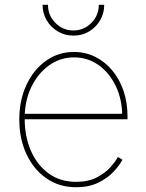

<svg xmlns="http://www.w3.org/2000/svg" viewBox="-20 -766 605 797"><path d="M295.9 11.2Q225.6 11.2 172.4 -25.9Q119.1 -63 89.6 -126.7Q60.1 -190.4 60.1 -270Q60.1 -349.6 89.6 -413.1Q119.1 -476.6 170.4 -513.4Q221.7 -550.3 286.6 -550.3Q334.5 -550.3 375 -530.3Q415.5 -510.3 445.8 -473.9Q476.1 -437.5 492.7 -389.2Q509.3 -340.8 509.3 -283.2V-271H71.8V-293.5H496.6L487.3 -284.2Q487.3 -352.1 461.2 -407.5Q435.1 -462.9 389.9 -495.4Q344.7 -527.8 286.6 -527.8Q230 -527.8 183.6 -494.6Q137.2 -461.4 109.9 -404.5Q82.5 -347.7 82.5 -275.4V-272.5Q82.5 -200.7 107.7 -141.6Q132.8 -82.5 180.7 -46.9Q228.5 -11.2 295.9 -11.2Q346.2 -11.2 380.9 -29.1Q415.5 -46.9 437.5 -71Q459.5 -95.2 469.2 -114.3L488.3 -103Q476.1 -79.6 451.2 -53Q426.3 -26.4 387.7 -7.6Q349.1 11.2 295.9 11.2ZM284.7 -618.2Q249 -618.2 220 -635.5Q190.9 -652.8 173.8 -681.9Q156.7 -710.9 156.7 -746.1H179.2Q179.2 -701.7 210.2 -670.7Q241.2 -639.6 284.7 -639.6Q328.1 -639.6 359.1 -670.7Q390.1 -701.7 390.1 -746.1H412.6Q412.6 -710.9 395.5 -681.6Q378.4 -652.3 349.6 -635.3Q320.8 -618.2 284.7 -618.2Z"/></svg>

Font: Inter 16pt Thin
Style: Regular
Weight: 250
Version: Version 4.001;git-66647c0bb